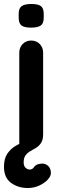

<svg xmlns="http://www.w3.org/2000/svg" viewBox="-39 -739 295 966"><path d="M101 207Q52 207 16.5 181Q-19 155 -19 100Q-19 59 -2 34Q15 9 42 -6.5Q69 -22 101.5 -31Q134 -40 164 -48L58 -6V-474Q58 -500 75 -517.5Q92 -535 118 -535Q144 -535 161 -517.5Q178 -500 178 -474V-64Q178 -36 168 -20.5Q158 -5 143.5 4Q129 13 114.5 21Q100 29 90 42Q80 55 80 78Q80 96 89.5 105Q99 114 111 114Q117 114 122.5 111Q128 108 132 102Q141 90 153.5 87Q166 84 173 84Q191 84 204 96.5Q217 109 217 132Q217 148 200.5 165.5Q184 183 157.5 195Q131 207 101 207ZM117 -600Q83 -600 69 -611Q55 -622 55 -650V-669Q55 -698 70.5 -708.5Q86 -719 118 -719Q153 -719 167 -708Q181 -697 181 -669V-650Q181 -621 166 -610.5Q151 -600 117 -600Z"/></svg>

Font: Quicksand Variable Light
Style: Regular
Weight: 300
Designer: Andrew Paglinawan
Foundry: Andrew Paglinawan
Version: Version 3.004